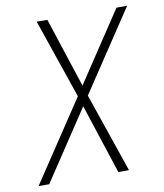

<svg xmlns="http://www.w3.org/2000/svg" viewBox="-83 -803 741 870"><g transform="rotate(-10 288.0 -367.5)"><path d="M24 0H73L286 -321L391 0H440L315 -365L561 -735H512L299 -414L194 -735H145L270 -370Z"/></g></svg>

Font: Iosevka Sparkle XLtObl
Style: Regular
Weight: 200
Italic angle: -9°
Designer: Belleve Invis
Foundry: Belleve Invis
Version: Version 4.5.0; ttfautohint (v1.8.3)